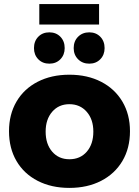

<svg xmlns="http://www.w3.org/2000/svg" viewBox="-20 -912 678 938"><path d="M615 -271Q615 -188 578 -125.5Q541 -63 474 -28.5Q407 6 319 6Q231 6 164 -28.5Q97 -63 60.5 -125.5Q24 -188 24 -271Q24 -353 60.5 -415.5Q97 -478 164 -512.5Q231 -547 319 -547Q407 -547 474 -512.5Q541 -478 578 -415.5Q615 -353 615 -271ZM203 -269Q203 -208 235 -171Q267 -134 319 -134Q372 -134 404 -171Q436 -208 436 -269Q436 -329 403.5 -366Q371 -403 319 -403Q267 -403 235 -366Q203 -329 203 -269ZM296 -677Q296 -644 275 -622.5Q254 -601 221 -601Q188 -601 167 -622.5Q146 -644 146 -677Q146 -711 167 -732.5Q188 -754 221 -754Q254 -754 275 -732.5Q296 -711 296 -677ZM491 -677Q491 -644 470 -622.5Q449 -601 416 -601Q383 -601 361.5 -622.5Q340 -644 340 -677Q340 -711 361.5 -732.5Q383 -754 416 -754Q449 -754 470 -732.5Q491 -711 491 -677ZM172 -892H464V-792H172Z"/></svg>

Font: Gontserrat
Style: Bold
Weight: 700
Designer: Julieta Ulanovsky
Foundry: Julieta Ulanovsky
Version: Version 6.001